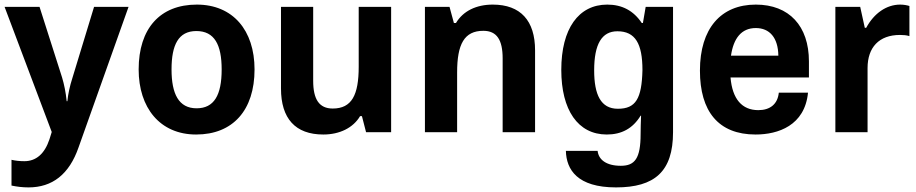

<svg xmlns="http://www.w3.org/2000/svg" viewBox="-20 -575 3985 835"><path d="M104 240C207 240 281 184 322 65L539 -545H389L294 -233C284 -202 276 -166 273 -135H270C266 -174 259 -208 250 -238L152 -545H0L205 -1L195 31C174 94 137 126 86 126C66 126 47 124 30 120V232C54 237 78 240 104 240Z M833 10C993 10 1087 -96 1087 -273C1087 -443 993 -555 836 -555C676 -555 583 -451 583 -273C583 -107 675 10 833 10ZM835 -104C757 -104 726 -167 726 -273C726 -380 756 -440 834 -440C913 -440 944 -380 944 -273C944 -161 911 -104 835 -104Z M1386 10C1457 10 1516 -19 1546 -70H1554L1572 0H1681V-545H1540V-285C1540 -162 1510 -103 1427 -103C1368 -103 1342 -143 1342 -224V-545H1202V-190C1202 -60 1264 10 1386 10Z M1828 0H1968V-260C1968 -383 1999 -441 2082 -441C2141 -441 2166 -401 2166 -321V0H2307V-356C2307 -485 2244 -555 2123 -555C2051 -555 1994 -527 1963 -475H1954L1935 -545H1828Z M2659 240C2827 240 2907 171 2907 0V-545H2788L2776 -475H2771C2735 -529 2685 -555 2621 -555C2496 -555 2421 -450 2421 -271C2421 -97 2493 10 2619 10C2683 10 2732 -16 2766 -72H2768C2767 -45 2766 -17 2766 8C2766 114 2741 146 2680 146C2616 146 2583 119 2579 81H2441C2443 163 2491 240 2659 240ZM2667 -102C2593 -102 2564 -163 2564 -269C2564 -383 2597 -439 2665 -439C2743 -439 2774 -385 2774 -270C2771 -146 2745 -102 2667 -102Z M3498 -308C3498 -462 3412 -555 3267 -555C3115 -555 3024 -451 3024 -268C3024 -91 3104 10 3266 10C3364 10 3480 -29 3494 -172H3367C3362 -122 3329 -96 3278 -96C3207 -96 3165 -144 3157 -238H3498ZM3159 -333C3170 -408 3204 -453 3267 -453C3327 -453 3364 -411 3365 -333Z M3613 0H3753V-279C3753 -369 3803 -423 3894 -423C3907 -423 3923 -422 3935 -418V-549C3925 -552 3911 -555 3895 -555C3835 -555 3781 -517 3747 -454H3741L3721 -545H3613Z"/></svg>

Font: Kathrein 75 Bold
Style: Regular
Weight: 700
Designer: Lazydogs Typefoundry, based on Open Sans by Ascender Corporation
Foundry: Lazydogs Typefoundry
Version: Version 1.003;PS 001.003;hotconv 1.0.88;makeotf.lib2.5.64775